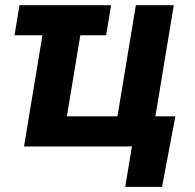

<svg xmlns="http://www.w3.org/2000/svg" viewBox="-20 -566 752 742"><path d="M409.3 -545.9 390.3 -429.8H36.2L55.2 -545.9ZM72.8 0 163.2 -545.9H309.6L238.5 -116.4H433.9L505 -545.9H651.6L561.3 0ZM464 156.2 489.8 0H447.7L466.9 -116.4H657.8L606.2 156.2Z"/></svg>

Font: Adwaita Sans
Style: Italic
Weight: 400
Italic angle: -9.39999°
Designer: Rasmus Andersson
Foundry: rsms
Version: Version 4.001;git-9221beed3